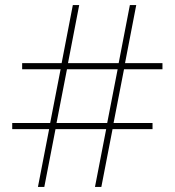

<svg xmlns="http://www.w3.org/2000/svg" viewBox="-20 -734 686 754"><path d="M467 -462H618V-486H471L515 -714H490L446 -486H247L291 -714H266L222 -486H67V-462H218L177 -251H28V-227H173L129 0H154L198 -227H397L353 0H378L422 -227H579V-251H426ZM202 -251 243 -462H442L401 -251Z"/></svg>

Font: Noto Sans Arabic UI Th
Style: Regular
Weight: 100
Designer: Monotype Design Team, Nadine Chahine and Nizar Qandah
Foundry: Monotype Imaging Inc.
Version: Version 2.010